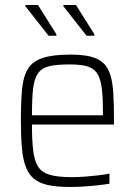

<svg xmlns="http://www.w3.org/2000/svg" viewBox="-20 -735 535 763"><path d="M258 8Q206 8 171 0.5Q136 -7 114.5 -25Q93 -43 82 -73Q71 -103 67 -147.5Q63 -192 63 -254Q63 -329 67.5 -379.5Q72 -430 90.5 -460.5Q109 -491 149 -504.5Q189 -518 259 -518Q309 -518 340.5 -510Q372 -502 391 -484Q410 -466 419 -436Q428 -406 430.5 -361Q433 -316 433 -256V-240H107Q107 -177 112 -136Q117 -95 132 -72Q147 -49 179 -40Q211 -31 266 -31Q289 -31 316 -33Q343 -35 369 -38Q395 -41 415 -45V-5Q398 -2 371.5 1Q345 4 316 6Q287 8 258 8ZM389 -258V-296Q389 -357 383 -394Q377 -431 362 -449Q347 -467 321 -473Q295 -479 256 -479Q206 -479 176 -472Q146 -465 131 -443.5Q116 -422 111.5 -382.5Q107 -343 107 -277H408ZM355 -593H324L232 -710V-715H282L355 -599ZM204 -593H173L81 -710V-715H131L204 -599Z"/></svg>

Font: Saira SemiCondensed ExtraLight
Style: Regular
Weight: 250
Width: 4
Designer: Hector Gatti with collaboration of the Omnibus-Type team
Foundry: Omnibus-Type
Version: Version 1.101